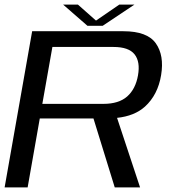

<svg xmlns="http://www.w3.org/2000/svg" viewBox="-21 -810 750 830"><path d="M-1 0 118 -675H512.5Q615.5 -675 652.5 -622.8Q689.5 -570.5 675.5 -485.5Q661.5 -400 605.5 -349Q560.5 -308.5 485 -300.5L584.5 0H475L383 -298H151L98.5 0ZM162 -361H426Q492.5 -361 528.8 -393Q565 -425 575.5 -484Q586 -543 560.8 -575Q535.5 -607 469.5 -607H205.5ZM357 -698.5 252 -790H316L394 -721L494.5 -790H560L423 -698.5Z"/></svg>

Font: Anybody ExtraExpanded Regular
Style: Italic
Weight: 400
Width: 8
Italic angle: -10°
Designer: Tyler Finck
Foundry: Etcetera Type Company
Version: Version 1.010; ttfautohint (v1.8.3) -l 8 -r 50 -G 200 -x 14 